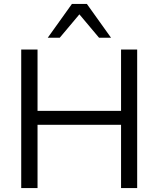

<svg xmlns="http://www.w3.org/2000/svg" viewBox="-20 -957 806 977"><path d="M88 0H171V-322H596V0H678V-705H596V-393H171V-705H88ZM223 -765H284L384 -884L484 -765H545L422 -937H346Z"/></svg>

Font: Poppy and Pepper
Style: Regular
Weight: 400
Designer: Thy Ha
Foundry: Thy Ha
Version: Version 0.001;Glyphs 3.2 (3227)